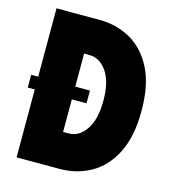

<svg xmlns="http://www.w3.org/2000/svg" viewBox="-105 -785 774 871"><g transform="rotate(15 281.5 -350.0)"><path d="M296 -319V-379H227V-534H252Q301 -534 334 -486.5Q367 -439 367 -350Q367 -263 334.5 -214.5Q302 -166 252 -166H227V-319ZM20 -319H53V0H254Q336 0 402 -37.5Q468 -75 507 -152.5Q546 -230 546 -350Q546 -471 507 -548Q468 -625 402 -662.5Q336 -700 254 -700H53V-379H20Z"/></g></svg>

Font: Phudu ExtraBold
Style: Regular
Weight: 800
Version: Version 1.005;gftools[0.9.23]